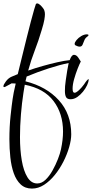

<svg xmlns="http://www.w3.org/2000/svg" viewBox="-31 -679 539 1124"><path d="M156 425Q116 425 90 400.5Q64 376 49.5 335Q35 294 29.5 242Q24 190 24 136Q24 63 31 -2Q38 -67 43 -100Q45 -114 49.5 -138Q54 -162 61 -190Q56 -190 50 -190.5Q44 -191 39 -191H37L0 -171Q-6 -169 -7 -169Q-11 -169 -11 -174Q-11 -183 3.5 -202.5Q18 -222 37 -230L73 -245Q85 -294 98.5 -349Q112 -404 125 -456.5Q138 -509 149.5 -552.5Q161 -596 169 -623.5Q177 -651 179 -655Q182 -659 186 -659Q194 -659 203.5 -650.5Q213 -642 220.5 -632Q228 -622 229 -616Q232 -607 232 -595Q232 -584 228.5 -563Q225 -542 213 -503Q194 -439 172.5 -383.5Q151 -328 134 -266Q174 -280 218.5 -292.5Q263 -305 304.5 -314.5Q346 -324 377 -327Q388 -358 402 -358Q416 -358 427 -342Q438 -326 442 -319Q435 -306 423.5 -277Q412 -248 403 -216Q394 -184 394 -160Q394 -136 405 -136Q414 -136 425.5 -146Q437 -156 447.5 -168Q458 -180 461 -185Q472 -202 478.5 -209Q485 -216 486 -216Q488 -216 488 -214Q488 -200 479 -180.5Q470 -161 454.5 -142Q439 -123 420.5 -110.5Q402 -98 382 -98Q363 -98 356 -110Q349 -122 349 -147Q349 -160 350 -175Q351 -190 354 -209Q358 -240 362.5 -265.5Q367 -291 371 -310Q320 -300 255 -279Q190 -258 125 -231Q123 -224 121.5 -217Q120 -210 118 -203Q241 -172 313.5 -92Q386 -12 386 107Q386 140 374 182Q362 224 340.5 266.5Q319 309 290 345Q261 381 227 403Q193 425 156 425ZM435 -406Q429 -406 422.5 -408.5Q416 -411 410 -414Q406 -417 406 -422Q406 -431 417 -444.5Q428 -458 445 -468Q462 -478 478 -478Q487 -478 487 -473Q487 -469 478 -463Q467 -455 462 -441Q457 -427 452 -416.5Q447 -406 435 -406ZM187 395Q213 395 235.5 373.5Q258 352 276.5 319Q295 286 308 252.5Q321 219 326 195Q338 139 338 91Q338 -14 282.5 -87.5Q227 -161 114 -183Q112 -171 110 -159Q108 -147 106 -134Q97 -76 91.5 -8.5Q86 59 86 124Q86 199 96.5 260.5Q107 322 129.5 358.5Q152 395 187 395Z"/></svg>

Font: Comforter
Style: Regular
Weight: 400
Designer: Robert E. Leuschke
Foundry: Robert E. Leuschke
Version: Version 1.013; ttfautohint (v1.8.3)